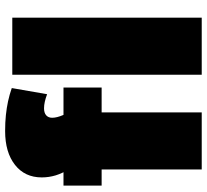

<svg xmlns="http://www.w3.org/2000/svg" viewBox="-49 -759 808 750"><g transform="rotate(-90 355.0 -384.0)"><path d="M68 -391H5V-540H160L116 -454Q89 -488 71 -516Q53 -544 45 -570.5Q37 -597 37 -625Q37 -691 86 -729.5Q135 -768 218 -768Q252 -768 280.5 -765Q309 -762 334.5 -756.5Q360 -751 386 -742L362 -604Q346 -610 332.5 -613Q319 -616 307 -616Q289 -616 279.5 -607.5Q270 -599 270 -584Q270 -566 281 -540.5Q292 -515 314 -483L184 -540H388V-391H291V0H68ZM661 -740V0H438V-740Z"/></g></svg>

Font: Pathway Extreme Condensed Black
Style: Regular
Weight: 900
Width: 3
Version: Version 1.001;gftools[0.9.26]